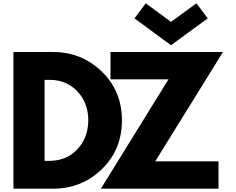

<svg xmlns="http://www.w3.org/2000/svg" viewBox="-20 -1139 1427 1159"><path d="M860 -1119 1012 -1007 1166 -1119 1234 -1028 1012 -866 792 -1028ZM1326 -825 917 -165H1299V0H589L997 -660H647V-825ZM61 -825H300Q472 -825 594 -707.5Q716 -590 716 -413Q716 -235 594.5 -117.5Q473 0 300 0H61ZM249 -168H278Q381 -168 446.5 -237.5Q512 -307 513 -412Q513 -517 447.5 -587Q382 -657 278 -657H249Z"/></svg>

Font: Hussar
Style: BoldWeb
Weight: 700
Foundry: Cannot Into Space Fonts
Version: Version 2.00